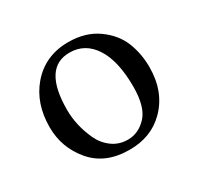

<svg xmlns="http://www.w3.org/2000/svg" viewBox="-106 -562 716 695"><g transform="rotate(-30 252.0 -214.5)"><path d="M41 -205.1Q41 -304.2 96.2 -369.1Q155.8 -439 252.9 -439Q324.7 -439 374.3 -403.6Q423.8 -368.2 443.4 -319.1Q462.9 -270 462.9 -213.9Q462.9 -109.4 397.9 -45.9Q340.8 10.3 251 9.8Q150.9 9.8 95.9 -55.2Q41 -120.1 41 -205.1ZM237.8 -403.8Q127 -403.8 127 -228Q127 -195.8 134.5 -162.8Q142.1 -129.9 157 -97.9Q171.9 -65.9 200 -45.4Q228 -24.9 265.1 -24.9Q309.1 -24.9 343 -61Q377 -97.2 377 -182.1Q377 -289.1 339.8 -346.4Q302.7 -403.8 237.8 -403.8Z"/></g></svg>

Font: Linux Libertine
Style: Regular
Weight: 400
Designer: Philipp H. Poll
Foundry: Philipp H. Poll
Version: Version 5.3.0 ; ttfautohint (v0.9)